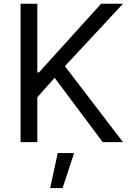

<svg xmlns="http://www.w3.org/2000/svg" viewBox="-20 -747 692 1009"><path d="M88.1 -727.3H176.1V-366.5H184.7L511.4 -727.3H626.4L321 -399.1L626.4 0H519.9L267 -338.1L176.1 -235.8V0H88.1ZM283.4 57.5H369.3L308.9 241.5H243.6Z"/></svg>

Font: Fast_Sans
Style: Regular
Weight: 400
Designer: Rasmus Andersson
Foundry: rsms
Version: Version 3.018;git-588b23468